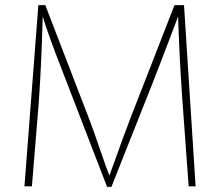

<svg xmlns="http://www.w3.org/2000/svg" viewBox="-20 -703 854 746"><path d="M688 -323Q677 -479 672 -639L639 -552Q607 -467 572 -378L413 23H396L246 -366L224 -423Q166 -571 146 -639Q141 -454 131 -310L104 21H75L129 -683H156L324 -247Q342 -201 369 -121Q394 -48 405 -21L423 -70Q459 -172 488 -247L658 -683H695L740 21H713Z"/></svg>

Font: LINE Seed Sans KR Thin
Style: Regular
Weight: 250
Designer: LINE BX Design & Sandoll Inc & Dalton Maag Ltd
Foundry: Sandoll Inc.
Version: Version 1.000